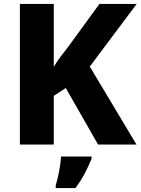

<svg xmlns="http://www.w3.org/2000/svg" viewBox="-20 -734 714 975"><path d="M673 0H478L314 -287L253 -247V0H81V-714H253V-395Q269 -421 288 -446.5Q307 -472 326 -496L485 -714H674L436 -396ZM445 72Q430 109 411 145.5Q392 182 363 221H263V207Q269 187 275 160.5Q281 134 285 107.5Q289 81 290 61H445Z"/></svg>

Font: Noto Sans Cherokee ExtraBold
Style: Regular
Weight: 800
Designer: Monotype Design Team
Foundry: Monotype Imaging Inc.
Version: Version 2.001; ttfautohint (v1.8.4.7-5d5b)